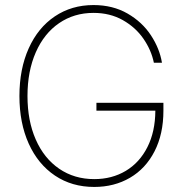

<svg xmlns="http://www.w3.org/2000/svg" viewBox="-20 -737 738 767"><path d="M353.5 -685.5Q275.9 -685.5 216.1 -644.5Q156.2 -603.5 123 -528.1Q89.8 -452.6 89.8 -353.5Q89.8 -254.9 122.8 -179.7Q155.8 -104.5 216.3 -63Q276.9 -21.5 356.4 -21.5Q427.2 -21.5 482.4 -54.4Q537.6 -87.4 568.8 -149.2Q600.1 -210.9 600.6 -294.9H365.2V-326.2H632.8V-294.9Q632.8 -201.7 597.4 -132.6Q562 -63.5 499.3 -26.9Q436.5 9.8 356.4 9.8Q267.1 9.8 199.5 -35.6Q131.8 -81.1 94.7 -163.3Q57.6 -245.6 57.6 -353.5Q57.6 -461.4 94.7 -543.9Q131.8 -626.5 199 -671.6Q266.1 -716.8 353.5 -716.8Q430.7 -716.8 489.5 -682.9Q548.3 -648.9 583 -595.9Q617.7 -543 627 -486.3H594.7Q584.5 -536.6 553 -582.3Q521.5 -627.9 470.5 -656.7Q419.4 -685.5 353.5 -685.5Z"/></svg>

Font: Pretendard Thin
Style: Regular
Weight: 100
Designer: Base glyphs from Inter by Rasmus Andersson; Hangeul glyphs from Noto Sans CJK(Source Han Sans) by Jang Soo-young and Kan
Foundry: Kil Hyung-jin
Version: Version 1.309